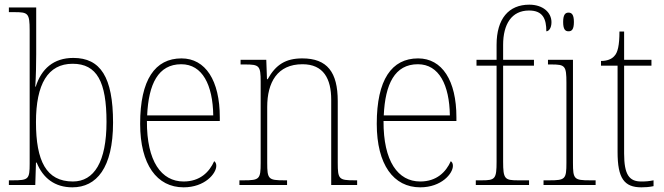

<svg xmlns="http://www.w3.org/2000/svg" viewBox="-20 -792 2842 822"><path d="M290 10C393 10 464 -73 464 -267C464 -462 410 -544 294 -544C209 -544 157 -497 133 -421H131C134 -465 135 -523 135 -560V-760H18V-740H41C100 -740 107 -736 107 -662V-91C107 -25 102 -20 35 -20H18V0H131L134 -96H137C164 -29 215 10 290 10ZM292 -15C178 -15 134 -103 134 -269C134 -432 185 -519 291 -519C395 -519 436 -442 436 -270C436 -99 383 -15 292 -15Z M766 10C857 10 906 -49 906 -82C906 -93 902 -98 897 -102C876 -55 836 -15 766 -15C671 -15 608 -101 609 -274H921V-290C921 -447 860 -542 757 -542C644 -542 580 -451 580 -262C580 -87 652 10 766 10ZM893 -298H610C616 -432 657 -517 756 -517C847 -517 891 -428 893 -298Z M1005 0H1209V-20H1197C1129 -20 1124 -25 1124 -95V-334C1124 -439 1167 -517 1275 -517C1365 -517 1398 -455 1398 -365V0H1509V-20H1498C1431 -20 1426 -25 1426 -95V-359C1426 -483 1381 -542 1274 -542C1204 -542 1161 -516 1126 -453H1123L1120 -536H1010V-516H1029C1090 -516 1096 -511 1096 -442V-95C1096 -25 1091 -20 1023 -20H1005Z M1779 10C1870 10 1919 -49 1919 -82C1919 -93 1915 -98 1910 -102C1889 -55 1849 -15 1779 -15C1684 -15 1621 -101 1622 -274H1934V-290C1934 -447 1873 -542 1770 -542C1657 -542 1593 -451 1593 -262C1593 -87 1665 10 1779 10ZM1906 -298H1623C1629 -432 1670 -517 1769 -517C1860 -517 1904 -428 1906 -298Z M2017 0H2245V-20H2197C2141 -20 2134 -26 2134 -100V-511H2266V-536H2134V-600C2134 -688 2170 -747 2245 -747C2305 -747 2319 -710 2319 -658C2329 -658 2341 -671 2341 -697C2341 -739 2304 -772 2246 -772C2158 -772 2106 -712 2106 -600V-536H2020V-511H2106V-100C2106 -26 2100 -20 2043 -20H2017Z M2414 -658C2428 -658 2437 -666 2437 -698C2437 -729 2428 -738 2414 -738C2400 -738 2391 -729 2391 -698C2391 -666 2400 -658 2414 -658ZM2307 0H2530V-20H2506C2438 -20 2433 -25 2433 -95V-536H2326V-516H2340C2399 -516 2405 -511 2405 -438V-95C2405 -25 2400 -20 2332 -20H2307Z M2726 10C2742 10 2759 9 2778 5V-20C2758 -16 2745 -15 2725 -15C2674 -15 2652 -44 2652 -135V-511H2769V-536H2652V-657H2632C2632 -599 2625 -567 2610 -552C2599 -539 2579 -531 2553 -531V-511H2624V-141C2624 -29 2652 10 2726 10Z"/></svg>

Font: Noto Serif Devanagari SemiCondensed Thin
Style: Regular
Weight: 100
Width: 4
Designer: Universal Thirst, Indian Type Foundry and the Monotype Design Team
Foundry: Monotype Imaging Inc.
Version: Version 2.004